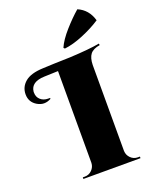

<svg xmlns="http://www.w3.org/2000/svg" viewBox="-211 -1044 889 1134"><g transform="rotate(-20 233.0 -477.0)"><path d="M272 -761 265 -768Q284 -812 330.5 -864.5Q377 -917 420 -954Q484 -927 505 -854Q455 -821 390 -794Q325 -767 272 -761ZM457 -10H470V0H111V-10H124Q150 -10 168.5 -28.5Q187 -47 188 -73V-650L101 -647Q17 -644 11 -585Q11 -582 11 -579Q11 -551 30 -534Q49 -517 78 -517Q84 -517 90 -517V-511Q68 -499 46.5 -499Q25 -499 3 -512Q-39 -537 -39 -586Q-39 -632 -3 -662.5Q33 -693 110 -696Q121 -697 180.5 -699Q240 -701 283 -702Q407 -708 470 -720L472 -710Q429 -703 411.5 -680.5Q394 -658 393 -614V-73Q394 -47 412.5 -28.5Q431 -10 457 -10Z"/></g></svg>

Font: Cinzel Decorative Black
Style: Regular
Weight: 900
Designer: Natanael Gama
Version: Version 1.002;PS 001.002;hotconv 1.0.56;makeotf.lib2.0.21325